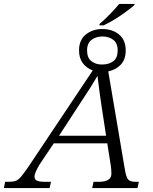

<svg xmlns="http://www.w3.org/2000/svg" viewBox="-81 -959 778 979"><path d="M428 -838Q453 -859 479 -886Q505 -913 527 -939H606L603 -932Q586 -917 560 -898Q534 -879 505 -861Q476 -843 448 -830H425ZM-61 0 -55 -32H-37Q-15 -32 -1.5 -36.5Q12 -41 25.5 -57Q39 -73 62 -106L392 -600Q361 -611 341.5 -636.5Q322 -662 322 -702Q322 -755 356.5 -783Q391 -811 441 -811Q492 -811 526 -783Q560 -755 560 -702Q560 -656 535 -629.5Q510 -603 471 -595L555 -99Q562 -55 572.5 -43.5Q583 -32 611 -32H627L620 0H389L396 -32H423Q487 -32 487 -73Q487 -84 486 -96Q485 -108 484 -114L466 -228H193L120 -119Q110 -102 102.5 -86Q95 -70 95 -59Q95 -43 108 -37.5Q121 -32 150 -32H179L172 0ZM438 -630Q475 -630 497 -647Q519 -664 519 -702Q519 -739 496.5 -756Q474 -773 441 -773Q409 -773 386 -756Q363 -739 363 -702Q363 -664 385 -647Q407 -630 438 -630ZM220 -267H460L438 -410Q433 -445 427 -486Q421 -527 416 -572Q398 -541 383 -517.5Q368 -494 353 -471Q338 -448 319 -419Z"/></svg>

Font: Noto Serif Light
Style: Italic
Weight: 300
Italic angle: -12°
Designer: Monotype Design Team
Foundry: Monotype Imaging Inc.
Version: Version 2.013